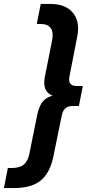

<svg xmlns="http://www.w3.org/2000/svg" viewBox="-94 -762 485 976"><path d="M-74 194 -54 92H-34Q7 92 27.5 74Q48 56 55 21L94 -172Q102 -212 115.5 -234.5Q129 -257 152.5 -268Q176 -279 213 -282L210 -267Q162 -272 143 -298.5Q124 -325 135 -376L171 -558Q179 -599 163.5 -619.5Q148 -640 115 -640H93L113 -742H163Q214 -742 248 -721.5Q282 -701 295.5 -663Q309 -625 298 -573L259 -373Q254 -349 263.5 -337Q273 -325 293 -325H327L307 -223H273Q252 -223 238.5 -211.5Q225 -200 220 -175L177 35Q160 117 113 155.5Q66 194 -24 194Z"/></svg>

Font: MOST Montserrat SemiBold
Style: Italic
Weight: 600
Italic angle: -11.3°
Designer: Julieta Ulanovsky
Foundry: Julieta Ulanovsky
Version: Version 8.000;March 11, 2024;FontCreator 15.0.0.2926 64-bit